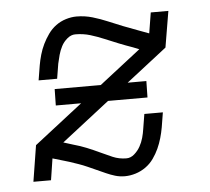

<svg xmlns="http://www.w3.org/2000/svg" viewBox="-44 -575 688 630"><g transform="rotate(-5 300.0 -260.0)"><path d="M343 8Q326 8 311 3.5Q296 -1 281.5 -7.5Q267 -14 252.5 -20.5Q238 -27 223.5 -33.5Q209 -40 194.5 -45Q180 -50 165 -55L111 -71L100 0H42L61 -119L426 -403L406 -411Q383 -419 360.5 -428Q338 -437 315.5 -446.5Q293 -456 270 -463Q247 -470 221 -470Q207 -470 194.5 -459.5Q182 -449 175 -435.5Q168 -422 164 -407.5Q160 -393 157 -379L149 -330H88L96 -379Q99 -396 104 -413.5Q109 -431 117 -447.5Q125 -464 136 -479.5Q147 -495 162 -506Q177 -517 195 -522.5Q213 -528 230 -528Q257 -528 282.5 -520.5Q308 -513 331.5 -503Q355 -493 379 -483.5Q403 -474 428 -465L463 -452L474 -520H532L512 -401L151 -120L183 -110Q205 -104 226 -95.5Q247 -87 267 -77.5Q287 -68 308 -59Q329 -50 353 -50Q367 -50 379 -60.5Q391 -71 398.5 -84.5Q406 -98 410 -112.5Q414 -127 416 -141L424 -190H485L477 -141Q474 -124 469 -106.5Q464 -89 456.5 -72.5Q449 -56 438 -40.5Q427 -25 411.5 -14Q396 -3 378 2.5Q360 8 343 8ZM439 -243H137L138 -297H440Z"/></g></svg>

Font: Iosevka HT Light Extended
Style: Italic
Weight: 300
Width: 7
Italic angle: -9°
Monospace: yes
Designer: Belleve Invis
Foundry: Belleve Invis
Version: Version 32.3.0; ttfautohint (v1.8.4)